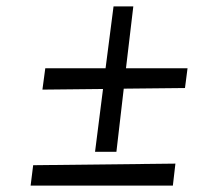

<svg xmlns="http://www.w3.org/2000/svg" viewBox="-20 -582 699 602"><path d="M303 -303 113 -301 122 -368H311L336 -562H398L375 -368H568L560 -306L368 -304L345 -106H278ZM84 -64 530 -69 522 0H76Z"/></svg>

Font: Andada Pro
Style: Italic
Weight: 400
Italic angle: -7°
Designer: Carolina Giovagnoli
Foundry: Huerta Tipografica
Version: Version 3.005; ttfautohint (v1.8.4)